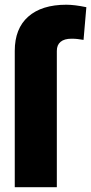

<svg xmlns="http://www.w3.org/2000/svg" viewBox="-20 -780 380 800"><path d="M41.5 -567.9Q41.5 -661.1 97.7 -710.7Q153.8 -760.3 256.3 -760.3Q290.5 -760.3 339.8 -750L328.1 -613.8Q313 -616.2 303 -617.4Q293 -618.7 277.8 -618.7Q248 -618.7 232.4 -605.7Q216.8 -592.8 216.8 -567.9V0H41.5Z"/></svg>

Font: Heebo Black
Style: Regular
Weight: 900
Designer: Oded Ezer
Foundry: Meir Sadan
Version: Version 2.001; ttfautohint (v1.5.14-ce02) -l 8 -r 50 -G 200 